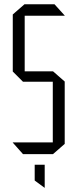

<svg xmlns="http://www.w3.org/2000/svg" viewBox="-20 -724 364 902"><path d="M96 -650V-704H236L284 -651V-650ZM88 0 40 -54V-55H228V0ZM88 -340 40 -388V-389H228V-340ZM40 -389V-656L95 -704H96V-389ZM228 0V-389H229L284 -341V-48L229 0ZM189 158 143 124V50H190V158Z"/></svg>

Font: Foldit Thin Light
Style: Regular
Weight: 300
Version: Version 1.003